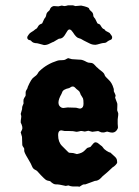

<svg xmlns="http://www.w3.org/2000/svg" viewBox="-20 -686 523 724"><path d="M293.9 -458.5Q300.3 -456.1 306.2 -452.6Q312 -449.2 319.3 -449.2Q327.1 -449.2 331.1 -446.3Q335 -443.4 340.3 -437.5Q345.7 -431.2 348.1 -430.2Q350.1 -427.2 361.8 -418.5Q373.5 -409.7 374.5 -403.3Q376 -397.5 389.2 -385.7Q402.3 -374 408.2 -353Q409.2 -351.1 409.2 -347.7V-341.8Q416 -328.1 416 -325.2L414.1 -317.9Q415 -314 418 -307.1Q420.9 -299.8 421.9 -296.9Q422.9 -293.9 422.4 -284.2Q421.9 -274.4 421.9 -270L425.8 -258.8Q426.8 -256.8 423.8 -235.8V-219.2L424.8 -206.1Q424.8 -203.1 423.8 -201.2Q415 -182.1 395 -187L383.8 -189.9L374 -187Q371.1 -186 361.8 -187L350.1 -191.9L328.1 -189L313 -192.9L299.8 -189.9L289.1 -191.9Q285.2 -192.9 277.3 -190.4Q269.5 -188 263.7 -189.9Q257.3 -191.9 242.2 -191.9H224.1Q221.7 -191.9 216.8 -193.4Q199.2 -198.2 199.2 -176.3Q199.2 -150.4 213.9 -135.7Q228.5 -121.1 233.9 -115.7Q238.8 -109.9 242.2 -109.9L255.9 -108.9L270 -105Q289.1 -108.4 297.9 -117.2Q306.2 -126 308.1 -127.4Q310.1 -128.9 314.5 -129.9Q318.8 -130.9 320.8 -131.8Q322.3 -132.8 329.1 -141.6Q335.9 -150.4 341.3 -149.4Q346.7 -148.9 351.6 -144.5Q356.4 -140.1 359.4 -138.2Q364.7 -135.3 368.7 -129.4Q372.1 -123.5 381.8 -117.2Q391.6 -110.8 396 -110.8Q405.8 -101.1 413.1 -95.2Q419.9 -88.9 420.9 -82.5Q421.9 -76.2 421.9 -74.2Q421.9 -69.8 415.5 -63.5Q409.2 -57.1 404.8 -55.2Q384.8 -36.1 375 -28.3Q365.2 -20.5 360.4 -14.6Q350.1 -3.9 337.9 -3.9L303.2 8.8Q301.3 9.8 297.4 9.3Q293.5 8.8 288.1 12.7Q282.2 17.1 279.8 18.1L273.4 17.1H254.4Q247.6 17.1 237.8 13.2L228 15.1Q201.7 8.8 191.9 9.3Q182.1 10.3 168.9 -2.9Q167 -3.9 162.1 -4.4Q157.2 -4.9 152.3 -8.3Q147.5 -11.7 134.3 -25.4Q121.6 -39.1 120.1 -41Q118.2 -43 111.3 -46.4Q104.5 -49.8 101.1 -58.1Q98.1 -66.9 84.5 -89.4Q70.8 -111.8 71.3 -118.2Q71.8 -125 70.8 -127Q69.8 -128.9 66.9 -132.8Q64 -136.7 64 -140.1L63 -169.9L58.1 -187L63 -196.8Q67.4 -205.6 58.1 -224.1Q58.1 -233.4 59.6 -240.2Q61 -247.1 59.6 -251Q58.1 -254.9 58.1 -256.3Q58.1 -257.8 61 -266.6Q64 -275.4 63.5 -279.3Q63 -283.7 68.8 -295.9Q68.8 -297.9 68.4 -304.7Q67.9 -311.5 71.8 -317.4Q76.2 -323.2 76.7 -326.2Q77.1 -329.1 76.7 -334.5Q76.2 -341.8 80.1 -347.2Q84 -352.5 85 -358.9Q98.1 -389.2 107.9 -395Q117.7 -401.4 122.1 -408.7Q126 -416 128.9 -418Q156.7 -444.8 195.8 -457Q201.2 -459 210 -459Q218.8 -459 222.7 -460Q226.6 -460.9 230 -463.4Q233.9 -465.8 236.8 -466.8L251 -462.9Q269 -461.9 273.9 -461.4Q278.3 -460.9 283.2 -460.9Q288.1 -460.9 293.9 -458.5ZM234.9 -280.8 267.1 -279.8Q269 -279.8 274.9 -277.8Q280.8 -275.9 284.2 -276.9Q294.9 -279.3 294.9 -294.9Q294.9 -310.5 293 -314.9Q291 -319.3 288.1 -323.2Q283.7 -328.6 282.2 -335Q280.3 -341.3 274.9 -345.2Q270 -349.1 268.6 -350.1Q267.1 -351.1 264.2 -354.5Q255.9 -364.3 245.1 -356.4Q243.2 -355 241.2 -354Q217.3 -349.1 214.4 -337.9Q213.9 -335.9 212.9 -334.5Q211.9 -333 211.9 -332Q189 -292 211.9 -280.3Q215.8 -278.8 219.2 -278.8ZM356.9 -521 346.2 -518.1 339.8 -517.1Q328.1 -517.1 319.3 -521.5Q310.5 -525.9 307.6 -527.3Q304.7 -528.3 295.9 -533.2Q287.1 -538.1 284.7 -539.6Q282.2 -541 277.3 -542Q267.6 -543.9 255.4 -563.5Q243.2 -582.5 234.4 -569.8Q231 -564.9 228 -559.6Q225.1 -554.2 224.1 -553.2Q223.1 -551.8 220.7 -548.8Q213.9 -540 202.1 -540Q199.2 -538.1 194.3 -535.6Q189.5 -533.2 185.5 -530.3Q181.2 -527.3 178.2 -526.9Q175.3 -525.9 166 -521Q156.7 -516.1 146 -516.1L127.9 -521Q127 -521 120.1 -522.9Q103.5 -522.9 97.2 -532.2Q94.2 -535.2 88.9 -535.2Q77.1 -542 87.9 -555.2Q91.8 -561.5 99.1 -565.4Q106.9 -569.8 109.9 -572.8Q112.8 -575.7 116.2 -577.1Q119.6 -578.6 123 -585.4Q126.5 -592.3 133.3 -595.2Q136.7 -596.2 139.2 -598.1L147 -615.2Q153.3 -621.6 154.3 -629.4Q155.3 -637.2 161.1 -642.1Q167.5 -647 168 -649.9Q170.9 -660.2 182.1 -663.1H184.6L200.2 -662.1L212.9 -665L222.2 -663.1Q228 -663.1 236.8 -666Q245.6 -666 254.9 -666L264.2 -663.1L286.1 -665Q314.5 -659.2 315.9 -653.8Q317.4 -647.9 324.7 -642.6Q332 -637.2 332 -625Q335 -619.1 338.9 -615.2L347.2 -598.1Q348.1 -597.2 352.1 -595.7Q356 -594.7 357.4 -592.8Q358.9 -590.8 361.8 -585.9Q367.7 -576.2 373 -576.2Q374 -575.2 376 -572.3Q377.9 -569.3 385.7 -565.9Q393.6 -562 394 -561Q395 -560.1 396 -558.1Q397 -556.2 400.4 -552.2Q403.8 -547.9 402.8 -543Q401.9 -538.1 398.9 -536.6Q396 -535.2 393.1 -534.2Q390.1 -533.2 389.2 -532.2Q387.7 -531.2 384.8 -529.3Q381.8 -527.3 380.4 -525.9Q378.9 -524.9 376 -524.4Q373 -523.9 370.6 -523.9Q368.2 -523.9 366.7 -523.4Q365.2 -522.9 362.3 -522.5Q359.4 -522 356.9 -521Z"/></svg>

Font: AntiqueNobleBoldCondensed
Style: BoldCondensed
Weight: 700
Version: Version 001.000